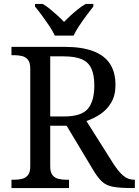

<svg xmlns="http://www.w3.org/2000/svg" viewBox="-20 -951 702 971"><path d="M38 0V-42H51Q73 -42 91.5 -46.5Q110 -51 121.5 -65.5Q133 -80 133 -109V-604Q133 -634 121.5 -648.5Q110 -663 91.5 -667.5Q73 -672 51 -672H38V-714H307Q394 -714 451 -692.5Q508 -671 536 -628.5Q564 -586 564 -521Q564 -468 542 -431.5Q520 -395 486.5 -373Q453 -351 417 -339L554 -122Q580 -82 604 -62Q628 -42 659 -42H662V0H648Q586 0 551.5 -6.5Q517 -13 496 -32.5Q475 -52 452 -90L317 -315H234V-109Q234 -80 245.5 -65.5Q257 -51 275.5 -46.5Q294 -42 316 -42H329V0ZM304 -362Q392 -362 424.5 -401Q457 -440 457 -518Q457 -572 442 -604.5Q427 -637 393 -651.5Q359 -666 302 -666H234V-362ZM257 -771Q247 -794 229 -820.5Q211 -847 192 -873Q173 -899 157 -918V-931H196Q215 -920 234 -904.5Q253 -889 271 -872.5Q289 -856 304 -840Q319 -856 337 -872.5Q355 -889 374.5 -904.5Q394 -920 413 -931H452V-918Q437 -899 417.5 -873Q398 -847 380.5 -820.5Q363 -794 352 -771Z"/></svg>

Font: Noto Serif Sinhala
Style: Regular
Weight: 400
Designer: Jelle Bosma - Monotype Design Team
Foundry: Monotype Imaging Inc.
Version: Version 2.006